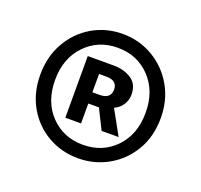

<svg xmlns="http://www.w3.org/2000/svg" viewBox="-79 -779 589 562"><g transform="rotate(20 215.5 -497.5)"><path d="M215 -304Q163 -304 120.5 -328.5Q78 -353 53 -396.5Q28 -440 28 -497Q28 -553 53 -597Q78 -641 120.5 -666Q163 -691 215 -691Q266 -691 309 -666Q352 -641 377.5 -597Q403 -553 403 -497Q403 -440 377.5 -396.5Q352 -353 309 -328.5Q266 -304 215 -304ZM215 -346Q276 -346 316 -387.5Q356 -429 356 -497Q356 -564 316 -606Q276 -648 215 -648Q154 -648 114 -606Q74 -564 74 -497Q74 -429 114 -387.5Q154 -346 215 -346ZM140 -403V-595H221Q253 -595 276 -580Q299 -565 299 -532Q299 -515 289.5 -500.5Q280 -486 264 -479L306 -403H253L222 -465H189V-403ZM189 -500H211Q246 -500 246 -529Q246 -557 212 -557H189Z"/></g></svg>

Font: Narnoor SemiBold
Style: Regular
Weight: 600
Designer: S. Sridhar Murthy
Foundry: SIL International
Version: Version 3.000